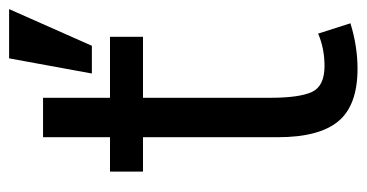

<svg xmlns="http://www.w3.org/2000/svg" viewBox="-206 -560 782 409"><g transform="rotate(-90 184.5 -356.0)"><path d="M291 -550.8H231.9L264.2 -727.1H369.1ZM338.9 0Q290 15.1 242.2 15.1Q164.1 15.1 130.1 -25.9Q96.2 -66.9 96.2 -154.8V-441.9H22.9V-512.2H96.2V-654.8H180.2V-512.2H310.1V-441.9H180.2V-170.9Q180.2 -108.9 192.6 -82Q205.1 -55.2 248 -55.2Q285.2 -55.2 316.9 -68.8Z"/></g></svg>

Font: Lorenzo Sans
Style: Regular
Weight: 400
Foundry: Intel Corporation
Version: Version 1.00; ttfautohint (v1.5)